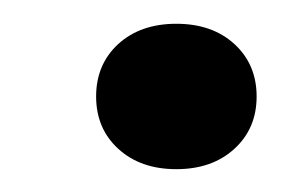

<svg xmlns="http://www.w3.org/2000/svg" viewBox="-20 -309 263 164"><path d="M130.6 -164.5Q100 -164.5 81 -181.9Q62.1 -199.2 62.1 -226.6Q62.1 -254 81 -271.4Q100 -288.7 130.6 -288.7Q161.3 -288.7 180.2 -271.4Q199.2 -254 199.2 -226.6Q199.2 -199.2 180.2 -181.9Q161.3 -164.5 130.6 -164.5Z"/></svg>

Font: Playfair 12pt Medium
Style: Regular
Weight: 500
Designer: Claus Eggers Sørensen
Foundry: Claus Eggers Sørensen
Version: Version 2.000;gftools[0.9.28]